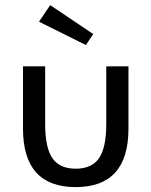

<svg xmlns="http://www.w3.org/2000/svg" viewBox="-20 -729 602 763"><path d="M280.9 14.5Q71.4 14.5 71.4 -217.7V-465.5H159.5V-236.4Q159.5 -142.3 188.2 -100.5Q216.8 -58.6 280.9 -58.6Q345 -58.6 373.6 -100.5Q402.3 -142.3 402.3 -236.4V-465.5H490.5V-217.7Q490.5 14.5 280.9 14.5ZM321.4 -550 135 -642.7 179.5 -708.6 350.5 -593.6Z"/></svg>

Font: Spartan Med
Style: Regular
Weight: 500
Designer: Matt Bailey, Mirko Velimirovic
Foundry: Matt Bailey
Version: Version 1.005